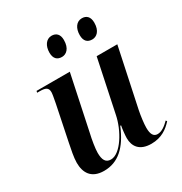

<svg xmlns="http://www.w3.org/2000/svg" viewBox="-176 -877 960 1015"><g transform="rotate(-30 303.5 -369.5)"><path d="M461 -624C487 -624 514 -645 514 -696C514 -733 495 -749 468 -749C434 -749 414 -718 414 -677C414 -640 432 -624 461 -624ZM276 -624C302 -624 329 -645 329 -697C329 -733 310 -749 283 -749C250 -749 229 -718 229 -677C229 -640 247 -624 276 -624ZM456 10C519 10 558 -20 587 -52L582 -59C559 -36 535 -18 510 -18C485 -18 474 -38 474 -77C474 -102 480 -147 486 -177L562 -536H436L369 -217C352 -131 289 -25 229 -25C197 -25 185 -48 185 -91C185 -116 193 -166 202 -204L272 -536H69L67 -526H83C118 -526 134 -519 134 -491C134 -480 129 -455 124 -428L80 -214C73 -179 63 -133 63 -100C63 -41 89 9 168 9C254 9 315 -46 360 -155H365C361 -136 357 -97 357 -81C357 -32 383 10 456 10Z"/></g></svg>

Font: Noto Serif Display SemiCondensed SemiBold
Style: Italic
Weight: 600
Width: 4
Italic angle: -12°
Designer: Monotype Design Team
Foundry: Monotype Imaging Inc.
Version: Version 2.009